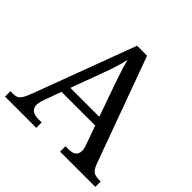

<svg xmlns="http://www.w3.org/2000/svg" viewBox="-177 -887 1060 1060"><g transform="rotate(45 352.5 -357.0)"><path d="M0 0V-42H19Q39 -42 51 -48Q63 -54 73 -71Q83 -88 95 -120L317 -714H395L621 -95Q629 -74 638 -62.5Q647 -51 660 -46.5Q673 -42 692 -42H705V0H430V-42H453Q483 -42 498 -53.5Q513 -65 513 -90Q513 -96 512 -101.5Q511 -107 509.5 -113.5Q508 -120 505 -127L465 -239H202L164 -134Q161 -126 159 -118Q157 -110 156 -103.5Q155 -97 155 -91Q155 -66 171.5 -54Q188 -42 221 -42H244V0ZM221 -289H447L385 -464Q375 -494 365.5 -521Q356 -548 348.5 -573Q341 -598 335 -622Q330 -598 323.5 -575.5Q317 -553 309 -528.5Q301 -504 289 -473Z"/></g></svg>

Font: Noto Serif Tamil
Style: Regular
Weight: 400
Designer: Indian Type Foundry, Tom Grace, and the Monotype Design Team
Foundry: Monotype Imaging Inc.
Version: Version 2.003